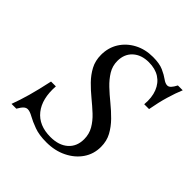

<svg xmlns="http://www.w3.org/2000/svg" viewBox="-163 -705 839 839"><g transform="rotate(45 256.5 -285.0)"><path d="M245.2 11.3Q200.8 11.3 170.2 0Q139.5 -11.3 119.4 -22.6Q99.2 -33.9 86.3 -33.9Q76.6 -33.9 68.1 -26.2Q59.7 -18.5 49.2 0H19.4Q33.9 -38.7 46.4 -83.1Q58.9 -127.4 72.6 -191.1H102.4Q96.8 -109.7 133.5 -63.7Q170.2 -17.7 241.9 -17.7Q293.5 -17.7 323.4 -44Q353.2 -70.2 353.2 -115.3Q353.2 -146.8 338.3 -172.6Q323.4 -198.4 299.6 -220.6Q275.8 -242.7 249.2 -264.5Q222.6 -286.3 198.8 -310.5Q175 -334.7 159.7 -363.3Q144.4 -391.9 144.4 -428.2Q144.4 -472.6 166.1 -507.3Q187.9 -541.9 225.8 -562.1Q263.7 -582.3 312.1 -582.3Q352.4 -582.3 376.6 -571.4Q400.8 -560.5 416.1 -549.2Q431.5 -537.9 443.5 -537.9Q452.4 -537.9 460.1 -546Q467.7 -554 476.6 -571H506.5Q493.5 -540.3 481.5 -499.6Q469.4 -458.9 460.5 -408.9H430.6Q434.7 -453.2 421.8 -485.9Q408.9 -518.5 381.9 -535.9Q354.8 -553.2 315.3 -553.2Q269.4 -553.2 241.5 -527.8Q213.7 -502.4 213.7 -459.7Q213.7 -429 229.4 -403.2Q245.2 -377.4 269.4 -354.4Q293.5 -331.5 321.4 -308.9Q349.2 -286.3 373.4 -261.7Q397.6 -237.1 413.3 -208.5Q429 -179.8 429 -143.5Q429 -99.2 405.2 -64.5Q381.5 -29.8 339.9 -9.3Q298.4 11.3 245.2 11.3Z"/></g></svg>

Font: Playfair 5pt SemiExpanded Light Light
Style: Italic
Weight: 300
Italic angle: -15.6°
Version: Version 2.203